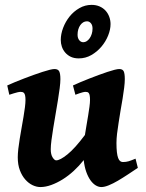

<svg xmlns="http://www.w3.org/2000/svg" viewBox="-20 -736 590 776"><path d="M537.1 -57.6Q517.6 -44.4 496.8 -30.8Q476.1 -17.1 456.5 -5.6Q437 5.9 419.7 12.9Q402.3 20 389.6 20Q378.4 20 366.9 13.2Q355.5 6.3 345.7 -7.3Q335.9 -21 328.6 -41.5Q321.3 -62 318.4 -88.9Q299.8 -65.4 278.1 -45.4Q256.3 -25.4 233.2 -11Q210 3.4 187 11.7Q164.1 20 143.1 20Q127.9 20 111.8 12.5Q95.7 4.9 82.3 -10.3Q68.8 -25.4 60.3 -47.9Q51.8 -70.3 51.8 -100.1Q51.8 -114.7 54 -134.3Q56.2 -153.8 59.8 -175.5Q63.5 -197.3 67.4 -220Q71.3 -242.7 75 -263.7Q78.6 -284.7 80.8 -302.5Q83 -320.3 83 -332Q83 -343.3 81.5 -349.9Q80.1 -356.4 77.4 -359.6Q74.7 -362.8 71 -363.8Q67.4 -364.7 63 -364.7Q58.6 -364.7 51 -363Q43.5 -361.3 36.1 -358.9Q27.3 -356.4 17.6 -353L9.3 -390.6Q22.9 -397 40.8 -404.3Q58.6 -411.6 77.6 -418.9Q96.7 -426.3 115.7 -433.1Q134.8 -439.9 151.4 -445.3Q168 -450.7 180.9 -453.9Q193.8 -457 200.2 -457Q214.4 -457 219.2 -447.8Q224.1 -438.5 224.1 -416Q224.1 -401.9 221.2 -379.2Q218.3 -356.4 213.9 -329.8Q209.5 -303.2 204.6 -274.4Q199.7 -245.6 195.3 -219Q190.9 -192.4 188 -169.7Q185.1 -147 185.1 -132.8Q185.1 -111.8 192.6 -99.9Q200.2 -87.9 207 -87.9Q222.7 -87.9 252.7 -112.1Q282.7 -136.2 323.2 -190.4Q326.2 -210 329.8 -230.5Q333.5 -251 336.4 -269.8Q339.4 -288.6 341.6 -304.7Q343.8 -320.8 343.8 -332Q343.8 -343.3 342.5 -349.9Q341.3 -356.4 338.9 -359.6Q336.4 -362.8 333.3 -363.8Q330.1 -364.7 325.7 -364.7Q321.3 -364.7 314.5 -363Q307.6 -361.3 300.8 -358.9Q293 -356.4 284.7 -353L274.9 -390.6Q288.6 -397 305.9 -404.3Q323.2 -411.6 342 -418.9Q360.8 -426.3 379.4 -433.1Q397.9 -439.9 414.1 -445.3Q430.2 -450.7 442.9 -453.9Q455.6 -457 461.9 -457Q475.6 -457 480 -447.8Q484.4 -438.5 484.4 -416Q484.4 -401.9 481.9 -381.6Q479.5 -361.3 475.6 -337.9L467.3 -289.6Q463.4 -264.6 459.5 -240.7Q455.6 -216.8 453.1 -195.6Q450.7 -174.3 450.7 -158.2Q450.7 -136.2 452.4 -121.3Q454.1 -106.4 457.5 -97.4Q460.9 -88.4 465.8 -84.7Q470.7 -81.1 476.6 -81.1Q489.3 -81.1 499.8 -84.2Q510.3 -87.4 527.8 -94.7ZM354 -620.6Q354 -634.3 347.4 -642.1Q340.8 -649.9 331.5 -649.9Q323.2 -649.9 316.4 -645.8Q309.6 -641.6 304.4 -634.3Q299.3 -627 296.4 -617.2Q293.5 -607.4 293.5 -595.7Q293.5 -581.5 300.5 -573.2Q307.6 -564.9 317.4 -565.4Q324.2 -565.4 330.8 -569.8Q337.4 -574.2 342.5 -581.5Q347.7 -588.9 350.8 -598.9Q354 -608.9 354 -620.6ZM426.8 -638.7Q426.8 -616.7 417 -592.3Q407.2 -567.9 389.9 -547.4Q372.6 -526.9 349.1 -513.4Q325.7 -500 298.3 -500Q279.8 -500 266.4 -506.3Q252.9 -512.7 243.7 -523.4Q234.4 -534.2 230 -547.4Q225.6 -560.5 225.6 -574.7Q225.6 -598.1 235.1 -623.3Q244.6 -648.4 261.2 -669.2Q277.8 -689.9 300.8 -703.1Q323.7 -716.3 350.1 -716.3Q368.2 -716.3 382.6 -710Q397 -703.6 406.7 -692.9Q416.5 -682.1 421.6 -668Q426.8 -653.8 426.8 -638.7Z"/></svg>

Font: Gentium Book Basic
Style: Bold Italic
Weight: 700
Italic angle: -8°
Designer: J. Victor Gaultney and Annie Olsen
Foundry: SIL International
Version: Version 1.102; 2013; Maintenance release